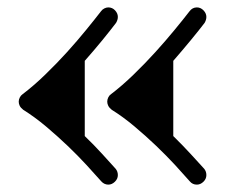

<svg xmlns="http://www.w3.org/2000/svg" viewBox="-20 -502 630 521"><path d="M535.2 -439.9Q519.5 -419.4 497.6 -392.8Q475.6 -366.2 450.2 -336.9V-132.8Q475.6 -107.9 497.1 -84.5Q518.6 -61 534.2 -43.9Q540 -36.6 540 -26.9Q540 -16.6 532 -8.8Q523.9 -1 514.2 -1Q502.4 -1 495.1 -9.8Q478.5 -28.8 455.1 -54.2Q431.6 -79.6 403.8 -106.2Q376 -132.8 345.2 -158.7Q314.5 -184.6 283.2 -204.1Q276.4 -209.5 273.7 -215.1Q271 -220.7 271 -226.1Q271 -231.9 273.7 -237.5Q276.4 -243.2 280.8 -246.1Q311.5 -269.5 342.5 -299.6Q373.5 -329.6 401.6 -360.6Q429.7 -391.6 453.6 -420.7Q477.5 -449.7 494.1 -471.2Q502 -481.9 514.2 -481.9Q524.4 -481.9 532.2 -473.9Q540 -465.8 540 -456.1Q540 -448.2 535.2 -439.9ZM294.9 -439.9Q279.3 -419.4 257.6 -392.8Q235.8 -366.2 210 -336.9V-132.8Q235.8 -107.9 257.1 -84.5Q278.3 -61 293.9 -43.9Q299.8 -36.6 299.8 -26.9Q299.8 -16.6 291.7 -8.8Q283.7 -1 273.9 -1Q268.6 -1 263.7 -3.2Q258.8 -5.4 254.9 -9.8Q238.3 -28.8 214.8 -54.2Q191.4 -79.6 163.6 -106.2Q135.7 -132.8 105 -158.7Q74.2 -184.6 43 -204.1Q36.1 -209.5 33.4 -215.1Q30.8 -220.7 30.8 -226.1Q30.8 -231.9 33.7 -237.5Q36.6 -243.2 41 -246.1Q71.8 -269.5 102.8 -299.6Q133.8 -329.6 161.9 -360.6Q189.9 -391.6 213.6 -420.7Q237.3 -449.7 253.9 -471.2Q257.8 -476.6 263.2 -479.2Q268.6 -481.9 273.9 -481.9Q284.7 -481.9 292.2 -473.9Q299.8 -465.8 299.8 -456.1Q299.8 -448.2 294.9 -439.9Z"/></svg>

Font: Ribeye
Style: Regular
Weight: 400
Designer: Astigmatic (AOETI)
Foundry: Astigmatic (AOETI)
Version: Version 1.000